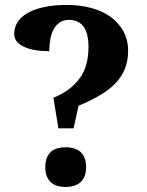

<svg xmlns="http://www.w3.org/2000/svg" viewBox="-20 -744 590 772"><path d="M495.1 -540Q495.1 -500.5 482.7 -468.5Q470.2 -436.5 445.3 -410.2Q420.4 -383.8 382.8 -361.6Q345.2 -339.4 295.9 -318.8L275.9 -228H214.8L194.8 -351.1Q237.3 -368.2 264.9 -391.6Q292.5 -415 308.6 -441.4Q324.2 -467.8 330.1 -497.3Q335.9 -526.9 335.9 -556.2Q335.9 -580.1 331.5 -599.9Q327.1 -619.6 317.9 -634.3Q308.6 -648.4 293.5 -656.2Q278.3 -664.1 257.8 -664.1Q235.4 -664.1 220.2 -653.8Q205.1 -643.6 195.8 -626.5Q186.5 -609.4 182.4 -586.2Q178.2 -563 178.2 -538.1Q147.5 -538.1 121.6 -542.5Q95.7 -546.9 77.1 -555.7Q58.1 -564 47.6 -577.1Q37.1 -590.3 37.1 -607.9Q37.1 -632.3 49.8 -653.6Q62.5 -674.8 88.9 -690.4Q114.7 -706.1 154.8 -715.1Q194.8 -724.1 250 -724.1Q302.2 -724.1 347.7 -711.7Q393.1 -699.2 425.3 -675.8Q457.5 -651.9 476.3 -617.7Q495.1 -583.5 495.1 -540ZM162.1 -71.8Q162.1 -94.7 168.7 -110.1Q175.3 -125.5 186 -134.8Q196.8 -144 211.9 -147.9Q227.1 -151.9 244.1 -151.9Q260.7 -151.9 275.6 -147.9Q290.5 -144 301.8 -134.8Q313 -125.5 319.6 -110.1Q326.2 -94.7 326.2 -71.8Q326.2 -49.3 319.6 -34.2Q313 -19 301.8 -9.8Q290.5 -0.5 275.6 3.7Q260.7 7.8 244.1 7.8Q227.1 7.8 211.9 3.7Q196.8 -0.5 186 -9.8Q175.3 -19 168.7 -34.2Q162.1 -49.3 162.1 -71.8Z"/></svg>

Font: Sitara
Style: Bold
Weight: 700
Designer: Neelakash Kshetrimayum
Foundry: Neelakash Kshetrimayum
Version: Version 1.000;PS Version 1.000;PS 1.0;hotconv 1.;hotconv 1.0